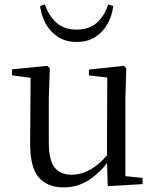

<svg xmlns="http://www.w3.org/2000/svg" viewBox="-20 -814 693 849"><path d="M260.9 14.6Q189.8 14.6 151.1 -29.8Q112.3 -74.2 113.3 -185.8L115.5 -483.7L137.7 -466.6L33.1 -481V-507.3L189.5 -523L200.2 -511.5L195.8 -380.4V-185.1Q195.8 -105.3 221.6 -73.3Q247.4 -41.4 296.3 -41.4Q342.8 -41.4 386.1 -68.1Q429.4 -94.9 464.9 -141.8L488.1 -103H461.7Q423.1 -51 373.2 -18.2Q323.3 14.6 260.9 14.6ZM456.4 9.3 452.8 -114.1V-115.5L454.4 -471.2L373.2 -480.3V-506.2L528.2 -523L538.4 -511.5L534.4 -380.4V-35L610.3 -27.4V0.2ZM157.1 -787.4 178.7 -794.4Q194.9 -745.5 229 -714.3Q263.1 -683.2 319.1 -683.2Q375.8 -683.2 409.6 -714.5Q443.3 -745.9 458.6 -794.4L481 -787.4Q475.6 -745 455.8 -709Q436 -672.9 401.9 -650.7Q367.7 -628.4 319.1 -628.4Q271.4 -628.4 236.7 -650.7Q202.1 -672.9 182.4 -709Q162.7 -745 157.1 -787.4Z"/></svg>

Font: Noto Serif KR
Style: Regular
Weight: 200
Designer: Ryoko NISHIZUKA 西塚涼子 (kana & ideographs); Frank Grießhammer (Latin, Greek & Cyrillic); Wenlong ZHANG 张文龙 (bopomofo); San
Foundry: Adobe
Version: Version 2.001;hotconv 1.1.0;makeotfexe 2.6.0